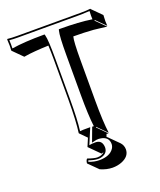

<svg xmlns="http://www.w3.org/2000/svg" viewBox="-162 -748 919 1101"><g transform="rotate(-20 298.0 -198.0)"><path d="M359.4 74.2Q363.3 77.6 366.2 80.1L422.9 136.7Q439 154.3 439.5 178.7Q439.5 222.7 387.7 242.7Q362.3 252.4 332.5 252.4Q296.4 252 258.8 235.4L202.1 179.2Q203.1 162.6 211.9 152.8Q250.5 166.5 270 167Q299.3 166.5 313 150.9Q306.2 152.3 299.8 154.8L243.2 98.1L236.8 91.8L257.8 42L219.2 2.9L216.8 0Q226.6 -68.4 227.1 -200.2V-444.8Q227.1 -488.8 225.1 -531.7Q180.7 -530.3 142.6 -527.1Q104.5 -523.9 88.9 -521L73.7 -518.6L17.1 -575.2L15.1 -579.1Q18.1 -603 15.1 -645L17.1 -647.9Q41.5 -645 77.1 -645H462.9Q499 -645 522.9 -647.9L524.9 -645L581.5 -588.4Q578.6 -545.4 581.5 -522.5L524.9 -579.1L522.9 -575.2L579.6 -518.6Q579.6 -518.6 500.5 -527.8Q442.9 -532.2 377.4 -532.2Q369.6 -504.9 369.6 -388.7V-143.6Q369.6 -14.6 379.4 56.6L323.2 0L320.8 2.9L377.4 59.6Q371.6 58.6 365.2 58.1ZM288.1 82Q324.7 82 330.1 117.2Q330.6 122.6 331.1 127Q331.1 165.5 288.6 175.3Q279.3 177.2 270 176.8Q247.1 176.3 215.3 165Q213.4 169.4 212.4 172.9Q244.6 186 275.9 186Q340.8 186 365.2 148.4Q373 135.7 373 122.1Q373 83.5 333.5 72.8Q322.8 70.3 312 69.8Q298.8 69.8 288.6 72.8L270 77.1L302.2 -8.8L309.6 -8.3Q311 -8.3 312 -8.3Q303.2 -79.1 303.2 -200.2V-444.8Q303.2 -562 311.5 -591.8L313.5 -599.1H320.8Q437 -599.1 514.2 -586.9Q512.7 -607.9 514.6 -637.2Q491.2 -635.3 462.9 -634.8H77.1Q48.3 -634.8 25.4 -637.2Q26.9 -607.4 25.9 -586.9Q104 -599.1 219.2 -599.1H226.6L228.5 -591.8Q236.8 -563 236.8 -444.8V-200.2Q236.8 -75.2 228 -8.3Q248.5 -10.3 270 -9.8H290.5L250.5 85.4Q266.1 82 288.1 82Z"/></g></svg>

Font: Linux Biolinum Shadow O
Style: Regular
Weight: 400
Designer: Philipp H. Poll
Foundry: Philipp H. Poll
Version: Version 1.0.4